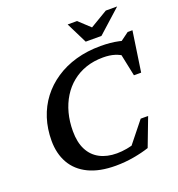

<svg xmlns="http://www.w3.org/2000/svg" viewBox="-156 -1012 1070 1152"><g transform="rotate(-20 379.0 -436.0)"><path d="M552.5 -80 494.5 -42 623 -202.5H670.5L602 -22.5Q559 -8 502.5 2Q446 12 387 12Q284 12 214.5 -21.5Q145 -55 110 -116.5Q75 -178 75 -260.5Q75 -336 96.2 -402.2Q117.5 -468.5 158.2 -522Q199 -575.5 256.8 -614.2Q314.5 -653 387.2 -673.8Q460 -694.5 545.5 -694.5Q577 -694.5 605.8 -691.8Q634.5 -689 662 -683Q689.5 -677 716 -667L654 -664L727.5 -718H758L720 -461H674L638 -633.5L672.5 -582.5Q641.5 -605 609.5 -615Q577.5 -625 535.5 -625Q476 -625 426.2 -608Q376.5 -591 337.2 -559.2Q298 -527.5 270.8 -483.5Q243.5 -439.5 229.2 -385.8Q215 -332 215 -270.5Q215 -199.5 239.5 -151.8Q264 -104 309.8 -79.8Q355.5 -55.5 418.5 -55.5Q449.5 -55.5 483.2 -61.5Q517 -67.5 552.5 -80ZM720.5 -883.5 571.5 -749.5H471L404.5 -883.5H464.5L545 -808.5H522L648 -883.5Z"/></g></svg>

Font: Newsreader SemiBold
Style: Italic
Weight: 600
Italic angle: -17°
Designer: Hugues Gentile
Foundry: Production Type
Version: Version 1.003